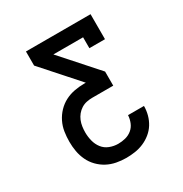

<svg xmlns="http://www.w3.org/2000/svg" viewBox="-171 -658 942 991"><g transform="rotate(-30 300.0 -162.5)"><path d="M298 205Q269 205 240 199.5Q211 194 185.5 180.5Q160 167 139.5 146Q119 125 106.5 98.5Q94 72 89 43.5Q84 15 84 -14Q84 -44 88.5 -73Q93 -102 106 -128.5Q119 -155 139.5 -176.5Q160 -198 186 -211.5Q212 -225 241.5 -230.5Q271 -236 300 -236H310L123 -446V-530H508V-381H415V-446H238L425 -236V-152H300Q283 -152 266 -148.5Q249 -145 234 -135.5Q219 -126 208 -112.5Q197 -99 190.5 -83Q184 -67 181.5 -49.5Q179 -32 179 -15Q179 11 185.5 36.5Q192 62 207.5 82Q223 102 247.5 111.5Q272 121 298 121Q320 121 341.5 115.5Q363 110 380 96Q397 82 405.5 61Q414 40 415 18H510Q510 45 503 71Q496 97 482 119.5Q468 142 447 159Q426 176 401.5 186.5Q377 197 350.5 201Q324 205 298 205Z"/></g></svg>

Font: Iosevka Slab Medium Extended
Style: Regular
Weight: 500
Width: 7
Monospace: yes
Designer: Belleve Invis
Foundry: Belleve Invis
Version: Version 11.1.1; ttfautohint (v1.8.3)